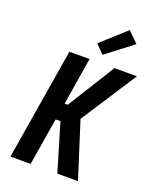

<svg xmlns="http://www.w3.org/2000/svg" viewBox="-176 -1089 961 1189"><g transform="rotate(20 304.0 -494.5)"><path d="M42 0 163 -735H296L245 -423H266L460 -735H608L370 -368L487 0H351L258 -312H226L175 0ZM362 -787 307 -843 469 -989 537 -921Z"/></g></svg>

Font: Iosevka Aile Extrabold Oblique
Style: Regular
Weight: 800
Italic angle: -9°
Designer: Belleve Invis
Foundry: Belleve Invis
Version: Version 31.1.0; ttfautohint (v1.8.4)